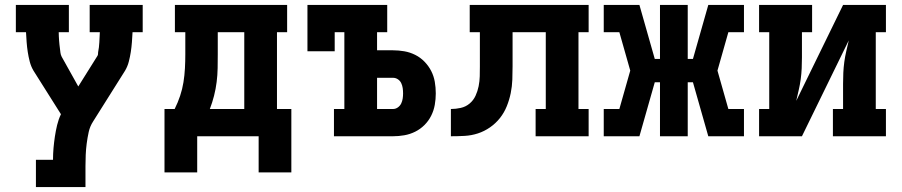

<svg xmlns="http://www.w3.org/2000/svg" viewBox="-20 -550 3640 775"><path d="M125 205V95H194Q194 71 196 48Q198 25 201.5 1.5Q205 -22 210.5 -45Q216 -68 226 -89L115 -265Q105 -282 100 -301.5Q95 -321 92 -340.5Q89 -360 87.5 -380Q86 -400 85 -420H44V-530H258V-420H217Q217 -411 217.5 -403Q218 -395 218.5 -386.5Q219 -378 220 -370Q221 -362 222 -353.5Q223 -345 224 -337Q225 -329 229 -321L296 -201L373 -324Q375 -327 375.5 -330.5Q376 -334 376 -338Q376 -338 376 -338.5Q376 -339 376 -339Q380 -359 381 -379.5Q382 -400 383 -420H342V-530H556V-420H515Q514 -400 512.5 -380Q511 -360 508 -340.5Q505 -321 500 -301.5Q495 -282 485 -265L356 -60Q343 -40 338 -17Q333 6 330 29Q327 52 326 75Q325 98 325 121V205Z M1024 146V0H776V146H644V-110H685Q698 -136 707 -163Q716 -190 720.5 -218Q725 -246 726.5 -274.5Q728 -303 728 -331V-420H686V-530H1139V-420H1098V-110H1156V146ZM827 -110H966V-420H859V-331Q859 -303 858.5 -275Q858 -247 854.5 -219Q851 -191 844 -163.5Q837 -136 827 -110Z M1328 0V-110H1370V-420H1331V-343H1221V-530H1543V-420H1502V-347H1566Q1589 -347 1612 -343Q1635 -339 1656 -328.5Q1677 -318 1693.5 -301Q1710 -284 1720.5 -263.5Q1731 -243 1735 -220Q1739 -197 1739 -173Q1739 -150 1735 -127Q1731 -104 1720.5 -83Q1710 -62 1693.5 -45.5Q1677 -29 1656 -18.5Q1635 -8 1612 -4Q1589 0 1566 0ZM1566 -110Q1577 -110 1586 -116.5Q1595 -123 1599.5 -132.5Q1604 -142 1605.5 -152.5Q1607 -163 1607 -173Q1607 -184 1605.5 -194.5Q1604 -205 1599.5 -214.5Q1595 -224 1586 -230Q1577 -236 1566 -236H1502V-110Z M1800 0V-110Q1820 -110 1840 -114.5Q1860 -119 1875.5 -132Q1891 -145 1899.5 -163.5Q1908 -182 1912 -202Q1916 -222 1916.5 -242Q1917 -262 1917 -282V-420H1876V-530H2356V-420H2315V-110H2356V0H2142V-110H2183V-420H2049V-283Q2049 -256 2048 -228.5Q2047 -201 2041.5 -174Q2036 -147 2025.5 -121Q2015 -95 1998 -73.5Q1981 -52 1958 -36Q1935 -20 1909 -11.5Q1883 -3 1855.5 -1.5Q1828 0 1800 0Z M2417 0V-110H2480L2524 -265L2480 -420H2417V-530H2561L2623 -312H2644V-530H2756V-312H2777L2839 -530H2983V-420H2920L2876 -265L2920 -110H2983V0H2839L2777 -218H2756V0H2644V-218H2623L2561 0Z M3044 0V-110H3085V-420H3044V-530H3258V-420H3217V-318Q3217 -296 3216 -274Q3215 -252 3212 -230Q3209 -208 3204 -186.5Q3199 -165 3194 -143L3383 -530H3556V-420H3515V-110H3556V0H3342V-110H3383V-212Q3383 -234 3384 -256Q3385 -278 3388 -300Q3391 -322 3396 -343.5Q3401 -365 3406 -387L3217 0Z"/></svg>

Font: Iosevka Curly Slab XBdEx
Style: Regular
Weight: 800
Width: 7
Monospace: yes
Designer: Belleve Invis
Foundry: Belleve Invis
Version: Version 11.0.0; ttfautohint (v1.8.3)